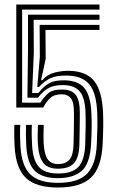

<svg xmlns="http://www.w3.org/2000/svg" viewBox="-20 -820 520 849"><path d="M236 -74Q193 -74 172.4 -98.6Q151.8 -123.2 147.8 -180Q145.2 -215.5 147.8 -267.8H173.5Q171 -217.5 173.5 -180.8Q177 -132.8 192.4 -113.6Q207.8 -94.5 236 -94.5Q270.5 -94.5 287.4 -114.5Q304.2 -134.5 305.2 -181Q306 -207.8 306.4 -236.5Q306.8 -265.2 307 -288.1Q307.2 -311 307 -320Q307.5 -366.8 294 -384.8Q280.5 -402.8 252.8 -403Q219.8 -403 202.5 -387.1Q185.2 -371.2 171.2 -344.5H52V-799.8H420V-777.5H77.8V-366H158.5Q174.5 -391 193.6 -407.9Q212.8 -424.8 258 -424Q298 -423.2 315.6 -399.4Q333.2 -375.5 333 -320Q333 -300 332.6 -272.1Q332.2 -244.2 331.9 -218.8Q331.5 -193.2 331 -181Q329.8 -123.8 307.4 -98.9Q285 -74 236 -74ZM235.2 -32.2Q165.5 -32.2 132.9 -65.6Q100.2 -99 96 -177.5Q94.8 -203 94.5 -223.6Q94.2 -244.2 95.2 -267.8H121Q119.8 -242.5 120.2 -221.1Q120.8 -199.8 121.8 -178.8Q125.2 -113 151.1 -83Q177 -53 236 -52.8Q299.2 -52.5 326.8 -82.1Q354.2 -111.8 356.8 -181Q358 -222.5 358.6 -255.5Q359.2 -288.5 358.2 -320.5Q356.5 -384.5 334.5 -413.2Q312.5 -442 263 -443.8Q223 -445 197 -431.9Q171 -418.8 147.8 -387.8H101.2L103.8 -598.2V-755H420V-732.5H128.8L129.5 -586L122 -408.8H149.5Q175 -440.2 199.5 -453.1Q224 -466 267.8 -464.8Q327.5 -463 354.1 -429.4Q380.8 -395.8 384.2 -319.8Q385.8 -288.8 385.4 -256.5Q385 -224.2 382.5 -179.5Q377 -94.5 340 -63.2Q303 -32 235.2 -32.2ZM236 9.2Q139.8 9.2 94.8 -33Q49.8 -75.2 44.5 -174.2Q43.5 -195 43 -219.5Q42.5 -244 43.5 -267.8H69.5Q68.2 -245.2 68.6 -221.8Q69 -198.2 70.2 -175.8Q75 -87 113.8 -49.2Q152.5 -11.5 236 -11.5Q326.8 -11.5 365.2 -52Q403.8 -92.5 408 -180.5Q410.2 -227.8 410.6 -258Q411 -288.2 410 -319.8Q406.5 -408.8 375.2 -446.8Q344 -484.8 276.5 -485.8Q230 -486.5 203.8 -474.5Q177.5 -462.5 152.5 -435.5H144.8L156.2 -569.8L155.2 -710H420V-687.5H181L182 -559.8L161.5 -465.5H167.5Q188.2 -490.5 221.1 -499Q254 -507.5 286.8 -506.8Q362.5 -504.8 397 -461.2Q431.5 -417.8 435.8 -319.5Q436.8 -291.8 436.4 -258.9Q436 -226 433.8 -181Q428.5 -78.8 382.5 -34.8Q336.5 9.2 236 9.2Z"/></svg>

Font: Big Shoulders Inline Display ExtraBold
Style: Regular
Weight: 800
Designer: Patric King
Foundry: XO Type Co
Version: Version 1.000